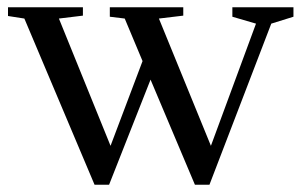

<svg xmlns="http://www.w3.org/2000/svg" viewBox="-20 -508 829 528"><path d="M208 -488H2V-464L47 -457L240 0H280L394 -289L516 0H556L726 -443L787 -462V-488H619V-462L684 -443L560 -107L417 -457L484 -465V-488H282V-462L323 -457L372 -340L284 -107L142 -457L208 -465Z"/></svg>

Font: Rufina
Style: Regular
Weight: 400
Designer: Martin Sommaruga
Foundry: Martin Sommaruga
Version: Version